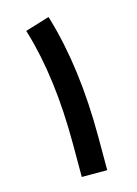

<svg xmlns="http://www.w3.org/2000/svg" viewBox="-101 -697 536 751"><g transform="rotate(-15 166.5 -321.0)"><path d="M228.5 -2H238.3V-11.7V-136.2C238.3 -324.2 216.8 -488.8 174.3 -630.9L171.4 -640.1L162.1 -637.2L82.5 -612.8L73.2 -609.9L76.2 -600.6C115.7 -468.8 135.3 -314 135.3 -136.7V-11.7V-2H145Z"/></g></svg>

Font: Shabnam FD Medium
Style: Regular
Weight: 500
Foundry: DejaVu fonts team - Redesigned by Saber Rastikerdar - Based on Vazir font
Version: Version 5.00;October 20, 2019;FontCreator 12.0.0.2547 64-bit